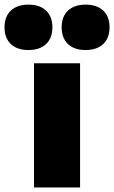

<svg xmlns="http://www.w3.org/2000/svg" viewBox="-107 -830 505 850"><path d="M43.5 0V-550H247.5V0ZM-87 -709Q-87 -756.5 -59 -783Q-31 -809.5 19 -809.5Q69 -809.5 97 -783Q125 -756.5 125 -709Q125 -661.5 97 -635Q69 -608.5 19 -608.5Q-31 -608.5 -59 -635Q-87 -661.5 -87 -709ZM166 -709Q166 -756.5 194 -783Q222 -809.5 272 -809.5Q322 -809.5 350 -783Q378 -756.5 378 -709Q378 -661.5 350 -635Q322 -608.5 272 -608.5Q222 -608.5 194 -635Q166 -661.5 166 -709Z"/></svg>

Font: Encode Sans Semi Condensed Black
Style: Regular
Weight: 900
Width: 4
Designer: Multiple Designers
Foundry: Impallari Type
Version: Version 2.000